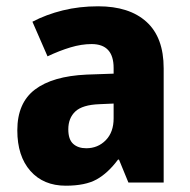

<svg xmlns="http://www.w3.org/2000/svg" viewBox="-20 -580 604 610"><path d="M292 -560Q391 -560 445.5 -510.5Q500 -461 500 -363V0H388L358 -73H355Q323 -30 287 -10Q251 10 189 10Q118 10 76.5 -37Q35 -84 35 -166Q35 -253 91 -295.5Q147 -338 255 -343L341 -346V-364Q341 -440 271 -440Q239 -440 204 -429.5Q169 -419 131 -401L83 -511Q127 -534 179.5 -547Q232 -560 292 -560ZM296 -249Q242 -247 219.5 -226Q197 -205 197 -169Q197 -137 212.5 -123Q228 -109 254 -109Q291 -109 316 -134.5Q341 -160 341 -204V-251Z"/></svg>

Font: Noto Sans Gujarati SemiCondensed ExtraBold
Style: Regular
Weight: 800
Width: 4
Designer: Jelle Bosma - Monotype Design Team, Universal Thirst
Foundry: Monotype Imaging Inc.
Version: Version 2.106; ttfautohint (v1.8.4.7-5d5b)